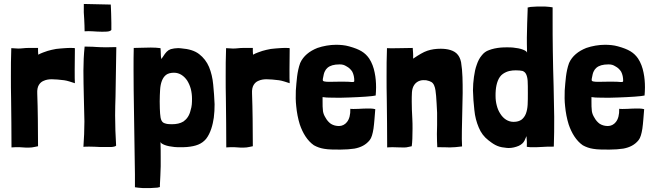

<svg xmlns="http://www.w3.org/2000/svg" viewBox="-20 -741 3293 969"><path d="M112 4C122 4 132 4 141 3C150 2 161 -1 172 -3C172 -34 171 -127 171 -141C171 -165 169 -248 168 -269C167 -288 170 -302 176 -312C182 -322 190 -329 200 -333C213 -339 227 -341 241 -341C262 -341 276 -339 304 -336C320 -334 342 -326 358 -321C357 -330 357 -357 357 -391C357 -400 358 -474 358 -497C358 -499 349 -499 339 -499C328 -499 316 -499 308 -498C294 -497 279 -496 263 -494C247 -491 233 -488 220 -484C208 -480 187 -473 173 -465C173 -473 171 -491 172 -481V-499H122C103 -499 91 -496 72 -496C68 -496 39 -498 37 -498C35 -450 35 -402 35 -355C35 -317 35 -280 36 -243C37 -161 38 -79 38 3C54 2 68 1 80 2C91 3 102 3 112 4Z M490 -581H501C509 -581 517 -581 524 -582C533 -583 539 -586 542 -590V-625C542 -662 540 -685 540 -697L539 -718L403 -721C402 -690 403 -665 405 -644C406 -623 407 -602 407 -583C420 -584 433 -584 448 -583C463 -582 477 -581 490 -581ZM487 1H541C554 0 563 -2 566 -6C563 -57 561 -108 561 -159C561 -190 562 -222 563 -253L567 -500V-503H550C529 -502 499 -502 484 -503C469 -504 457 -504 448 -505C448 -505 407 -506 407 -506C407 -506 407 -505 407 -505C403 -466 401 -425 401 -384C401 -342 402 -300 403 -257L406 -128C406 -85 404 -42 401 0C405 -1 423 -1 431 -1C448 -1 467 0 487 1Z M699 208H741C754 207 765 207 774 206L787 203V192C788 177 791 112 791 98V51C791 32 791 6 790 -25C791 -19 799 -14 812 -9C825 -4 842 -1 861 1C871 2 881 2 891 2C901 2 912 2 923 1C969 -3 998 -14 1020 -40C1043 -69 1054 -112 1059 -147C1062 -169 1063 -192 1063 -215C1062 -248 1059 -281 1056 -314C1053 -347 1046 -376 1035 -403C1024 -429 1007 -451 985 -468C963 -485 933 -494 895 -497C889 -498 883 -498 877 -498C865 -498 854 -496 842 -493C825 -487 816 -476 802 -454L794 -443L792 -458C791 -478 791 -497 790 -498C775 -500 759 -501 741 -501C709 -501 681 -499 655 -499C654 -468 654 -430 654 -389C654 -322 655 -249 656 -192C658 -91 661 116 661 138V204C672 206 684 207 699 208ZM847 -114C833 -114 822 -115 814 -118C805 -120 799 -125 795 -133C791 -141 789 -153 788 -168C787 -183 786 -203 786 -229C786 -250 787 -269 788 -287C789 -305 792 -320 797 -333C802 -346 809 -356 818 -363C827 -370 841 -374 858 -374C872 -374 885 -370 896 -363C907 -356 917 -346 925 -334C933 -321 939 -307 943 -292C947 -276 949 -260 949 -243C949 -234 949 -224 948 -214C947 -204 945 -194 942 -185C936 -158 923 -140 906 -128C890 -118 870 -114 847 -114Z M1196 4C1206 4 1216 4 1225 3C1234 2 1245 -1 1256 -3C1256 -34 1255 -127 1255 -141C1255 -165 1253 -248 1252 -269C1251 -288 1254 -302 1260 -312C1266 -322 1274 -329 1284 -333C1297 -339 1311 -341 1325 -341C1346 -341 1360 -339 1388 -336C1404 -334 1426 -326 1442 -321C1441 -330 1441 -357 1441 -391C1441 -400 1442 -474 1442 -497C1442 -499 1433 -499 1423 -499C1412 -499 1400 -499 1392 -498C1378 -497 1363 -496 1347 -494C1331 -491 1317 -488 1304 -484C1292 -480 1271 -473 1257 -465C1257 -473 1255 -491 1256 -481V-499H1206C1187 -499 1175 -496 1156 -496C1152 -496 1123 -498 1121 -498C1119 -450 1119 -402 1119 -355C1119 -317 1119 -280 1120 -243C1121 -161 1122 -79 1122 3C1138 2 1152 1 1164 2C1175 3 1186 3 1196 4Z M1698 14C1724 14 1750 12 1769 9C1801 3 1827 -10 1846 -34C1855 -45 1861 -66 1865 -92C1869 -120 1871 -155 1874 -190C1861 -194 1839 -194 1816 -193C1798 -192 1780 -191 1765 -191C1758 -191 1753 -191 1748 -192C1749 -162 1743 -140 1731 -125C1721 -112 1706 -105 1691 -105C1677 -105 1663 -108 1650 -116C1639 -124 1630 -134 1623 -147C1616 -158 1612 -168 1610 -180C1608 -195 1608 -211 1608 -233V-251C1618 -249 1636 -248 1659 -248C1684 -247 1714 -248 1743 -249C1802 -251 1862 -255 1876 -259C1877 -272 1878 -286 1878 -300C1878 -325 1876 -350 1871 -374C1866 -400 1857 -425 1843 -446C1822 -476 1796 -492 1742 -507C1721 -513 1698 -515 1676 -515C1645 -515 1611 -509 1582 -499C1562 -491 1544 -481 1529 -468C1515 -456 1503 -441 1495 -423C1479 -379 1477 -333 1473 -284C1472 -258 1472 -231 1475 -205C1478 -173 1484 -142 1493 -113C1508 -69 1531 -31 1564 -8C1580 1 1597 7 1616 10C1637 14 1668 14 1698 14ZM1756 -327C1747 -328 1732 -329 1705 -329C1675 -329 1654 -328 1640 -328C1629 -328 1622 -329 1617 -330C1611 -331 1609 -334 1609 -338C1609 -342 1610 -346 1611 -351C1613 -362 1615 -373 1620 -382C1623 -388 1627 -394 1633 -399C1646 -410 1665 -416 1694 -416C1709 -416 1718 -413 1729 -406C1741 -400 1751 -390 1758 -379C1765 -365 1768 -350 1768 -334C1768 -328 1767 -327 1756 -327Z M1934 3C1945 2 1955 2 1964 2C1972 2 2015 4 2029 3C2037 2 2047 -1 2058 -3C2061 -23 2062 -57 2062 -91C2062 -108 2062 -125 2061 -140C2059 -176 2058 -202 2058 -229C2058 -244 2058 -258 2059 -275C2061 -307 2077 -327 2100 -334C2110 -337 2120 -337 2131 -336C2154 -331 2164 -326 2171 -310C2178 -295 2179 -275 2181 -257C2182 -246 2185 -198 2186 -172V-110C2186 -99 2185 -82 2185 -65C2185 -40 2186 -14 2187 2C2210 2 2231 2 2250 3C2268 3 2289 1 2312 -2C2311 -25 2310 -51 2311 -81C2312 -107 2314 -243 2315 -271C2315 -300 2315 -327 2314 -352C2313 -378 2311 -403 2307 -427C2303 -446 2297 -456 2291 -464C2273 -488 2237 -495 2204 -495C2180 -495 2158 -492 2137 -485C2116 -478 2095 -465 2065 -445C2066 -468 2064 -481 2063 -499C2023 -499 1949 -496 1933 -498C1931 -450 1931 -402 1931 -355C1931 -317 1931 -280 1932 -243C1933 -161 1934 -79 1934 3Z M2547 6C2564 6 2582 2 2598 -5C2611 -11 2622 -20 2628 -33L2637 -54L2639 -25V-9C2639 -6 2638 -1 2639 0C2649 2 2660 2 2671 2C2683 2 2695 2 2707 1C2732 -1 2754 -1 2775 -1C2777 -50 2777 -100 2777 -151C2776 -202 2775 -254 2774 -308C2772 -364 2771 -425 2770 -484C2769 -540 2769 -594 2769 -638V-704C2758 -706 2746 -707 2731 -708H2690C2677 -707 2666 -707 2657 -706L2643 -703V-692C2642 -679 2639 -570 2639 -551C2639 -532 2639 -506 2640 -475C2639 -481 2631 -486 2618 -491C2605 -496 2588 -499 2569 -501C2560 -502 2550 -502 2539 -502C2529 -502 2519 -502 2508 -501C2486 -499 2466 -495 2448 -488C2433 -483 2421 -474 2411 -461C2400 -448 2392 -432 2386 -414C2379 -395 2375 -375 2372 -353C2369 -331 2367 -308 2367 -285C2368 -252 2370 -219 2374 -186C2377 -153 2385 -124 2396 -98C2407 -71 2423 -50 2445 -33C2467 -16 2489 1 2527 4C2533 5 2540 6 2547 6ZM2572 -126C2558 -126 2545 -130 2534 -137C2523 -144 2513 -154 2505 -167C2497 -179 2491 -193 2487 -209C2483 -224 2481 -240 2481 -257C2481 -266 2481 -276 2482 -286C2485 -319 2495 -352 2518 -368C2540 -383 2561 -386 2583 -386C2597 -386 2608 -385 2617 -383C2625 -380 2631 -375 2635 -367C2639 -359 2642 -348 2643 -333C2644 -318 2644 -297 2644 -271C2644 -250 2644 -230 2643 -213C2642 -195 2639 -180 2634 -167C2629 -154 2621 -144 2612 -137C2602 -130 2589 -126 2572 -126Z M3055 14C3081 14 3107 12 3126 9C3158 3 3184 -10 3203 -34C3212 -45 3218 -66 3222 -92C3226 -120 3228 -155 3231 -190C3218 -194 3196 -194 3173 -193C3155 -192 3137 -191 3122 -191C3115 -191 3110 -191 3105 -192C3106 -162 3100 -140 3088 -125C3078 -112 3063 -105 3048 -105C3034 -105 3020 -108 3007 -116C2996 -124 2987 -134 2980 -147C2973 -158 2969 -168 2967 -180C2965 -195 2965 -211 2965 -233V-251C2975 -249 2993 -248 3016 -248C3041 -247 3071 -248 3100 -249C3159 -251 3219 -255 3233 -259C3234 -272 3235 -286 3235 -300C3235 -325 3233 -350 3228 -374C3223 -400 3214 -425 3200 -446C3179 -476 3153 -492 3099 -507C3078 -513 3055 -515 3033 -515C3002 -515 2968 -509 2939 -499C2919 -491 2901 -481 2886 -468C2872 -456 2860 -441 2852 -423C2836 -379 2834 -333 2830 -284C2829 -258 2829 -231 2832 -205C2835 -173 2841 -142 2850 -113C2865 -69 2888 -31 2921 -8C2937 1 2954 7 2973 10C2994 14 3025 14 3055 14ZM3113 -327C3104 -328 3089 -329 3062 -329C3032 -329 3011 -328 2997 -328C2986 -328 2979 -329 2974 -330C2968 -331 2966 -334 2966 -338C2966 -342 2967 -346 2968 -351C2970 -362 2972 -373 2977 -382C2980 -388 2984 -394 2990 -399C3003 -410 3022 -416 3051 -416C3066 -416 3075 -413 3086 -406C3098 -400 3108 -390 3115 -379C3122 -365 3125 -350 3125 -334C3125 -328 3124 -327 3113 -327Z"/></svg>

Font: Londrina Solid CC
Style: CC
Weight: 400
Designer: Marcelo Magalhaes
Foundry: Tipos Pereira
Version: Version 1.003;FEAKit 1.0